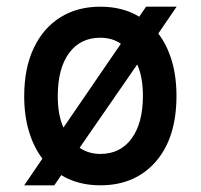

<svg xmlns="http://www.w3.org/2000/svg" viewBox="-20 -543 601 575"><path d="M52.5 12 107 -68Q81 -102 66.8 -149.2Q52.5 -196.5 52.5 -255Q52.5 -338.5 80.8 -398.5Q109 -458.5 160.2 -490.8Q211.5 -523 280.5 -523Q347.5 -523 397 -493L417.5 -523H509L454 -442.5Q480 -409 494.2 -361.8Q508.5 -314.5 508.5 -256Q508.5 -130 446.5 -59Q384.5 12 280.5 12Q213.5 12 163.5 -18.5L142.5 12ZM280.5 -82Q340.5 -82 374.2 -128.2Q408 -174.5 408 -256Q408 -283.5 403.8 -307.2Q399.5 -331 391 -350L218.5 -100.5Q245 -82 280.5 -82ZM170 -161 342 -412Q316 -430 280.5 -430Q220.5 -430 186.8 -384Q153 -338 153 -255Q153 -227 157.2 -203.5Q161.5 -180 170 -161Z"/></svg>

Font: Overpass Medium
Style: Regular
Weight: 500
Designer: Delve Withrington, Dave Bailey, Thomas Jockin
Foundry: Delve Fonts LLC
Version: Version 4.000